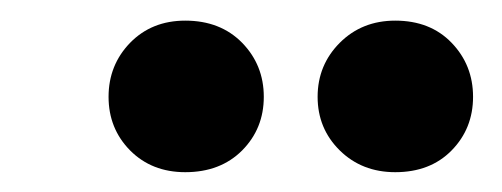

<svg xmlns="http://www.w3.org/2000/svg" viewBox="-20 -719 492 188"><path d="M238.3 -624.2Q238.3 -593.1 217.1 -571.7Q195.8 -550.4 161.4 -550.4Q128.6 -550.4 107.4 -571.7Q86.3 -593.1 86.3 -624.2Q86.3 -655.3 107.4 -677.1Q128.6 -698.8 161.4 -698.8Q195.8 -698.8 217.1 -677.1Q238.3 -655.3 238.3 -624.2ZM443.2 -624.2Q443.2 -593.1 422.2 -571.7Q401.3 -550.4 367 -550.4Q334.4 -550.4 312.7 -571.7Q291 -593.1 291 -624.2Q291 -655.3 312.7 -677.1Q334.4 -698.8 367 -698.8Q401.3 -698.8 422.2 -677.1Q443.2 -655.3 443.2 -624.2Z"/></svg>

Font: Baloo Bhaijaan 2
Style: Regular
Weight: 400
Designer: Sanskriti Dholi, Noopur Datye and Ek Type
Foundry: Ek Type
Version: Version 1.701